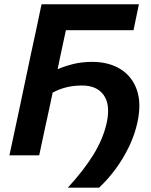

<svg xmlns="http://www.w3.org/2000/svg" viewBox="-20 -733 714 906"><path d="M300 152.5Q374 72.5 420.8 -3.2Q467.5 -79 484 -155.5Q501.5 -239.5 469.2 -284.5Q437 -329.5 367.5 -329.5Q327 -329.5 293 -321Q259 -312.5 228.5 -296L214.5 -230Q200 -164 188.5 -110.5Q177 -57 165 0H24.5Q37 -58 48.5 -112Q60 -166 74.5 -234L125 -473.5Q140 -542 151.8 -597.5Q163.5 -653 176 -713H635.5L610 -590.5H291Q284 -558.5 276.8 -524.8Q269.5 -491 261.5 -453L252 -406.5Q284.5 -420.5 325.2 -430.8Q366 -441 415.5 -441Q492 -441 547 -407.8Q602 -374.5 625 -311Q648 -247.5 629 -158Q616.5 -98.5 589.2 -41.8Q562 15 525.2 64.8Q488.5 114.5 447.5 152.5Z"/></svg>

Font: Commissioner SemiBold
Style: Italic
Weight: 600
Italic angle: -12°
Designer: Kostas Bartsokas
Foundry: Kostas Bartsokas
Version: Version 1.000; ttfautohint (v1.8.3)